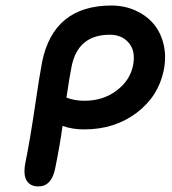

<svg xmlns="http://www.w3.org/2000/svg" viewBox="-20 -733 625 697"><path d="M119.1 -56.2Q90.3 -56.2 77.1 -76.9Q64 -97.7 71.8 -140.1Q89.8 -229.5 106.4 -343.3Q123 -457 132.8 -507.8Q174.3 -712.9 384.8 -712.9Q431.6 -712.9 471.4 -695.1Q511.2 -677.2 537.4 -646.5Q563.5 -615.7 574 -571.5Q584.5 -527.3 574.2 -477.1Q555.2 -383.3 475.6 -323.2Q396 -263.2 285.2 -263.2Q242.7 -263.2 207 -275.9Q198.2 -210 180.2 -121.1Q167 -56.2 119.1 -56.2ZM240.2 -493.2Q232.4 -455.1 221.2 -378.9Q249.5 -367.2 287.1 -367.2Q354 -367.2 403.1 -404.1Q452.1 -440.9 462.9 -495.1Q473.1 -546.9 448 -576.9Q422.9 -606.9 378.9 -606.9Q263.7 -606.9 240.2 -493.2Z"/></svg>

Font: Shantell Sans Irregular Bouncy
Style: Italic
Weight: 500
Italic angle: -11.31°
Designer: Stephen Nixon, Anya Danilova, Shantell Martin
Foundry: Arrow Type
Version: Version 1.006;[9816181b4]